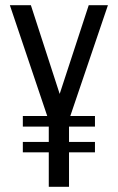

<svg xmlns="http://www.w3.org/2000/svg" viewBox="-20 -720 454 740"><path d="M346 -232V-273H251L396 -700H322L210 -358L99 -700H18L162 -273H68V-232H168V-173H68V-133H168V0H246V-133H346V-173H246V-232Z"/></svg>

Font: VL Bebas Neue Regular
Style: Regular
Weight: 400
Designer: Ryoichi Tsunekawa
Foundry: Ryoichi Tsunekawa
Version: Version 001.003